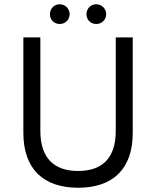

<svg xmlns="http://www.w3.org/2000/svg" viewBox="-20 -876 735 904"><path d="M261 -763C287 -763 308 -783 308 -809C308 -835 287 -856 261 -856C235 -856 215 -835 215 -809C215 -783 235 -763 261 -763ZM433 -763C459 -763 480 -783 480 -809C480 -835 459 -856 433 -856C407 -856 387 -835 387 -809C387 -783 407 -763 433 -763ZM348 8C513 8 605 -82 605 -250V-700H525V-260C525 -133 463 -71 348 -71C233 -71 170 -133 170 -260V-700H90V-250C90 -82 183 8 348 8Z"/></svg>

Font: Fixel Text Regular
Style: Regular
Weight: 400
Width: 4
Designer: AlfaBravo + MacPaw
Foundry: Kyrylo Tkachov, Marchela Mozhyna, Serhii Makarenko, Maria Weinstein, Zakhar Kryvoshyya
Version: Version 1.211